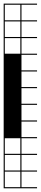

<svg xmlns="http://www.w3.org/2000/svg" viewBox="-20 -747 222 1046"><path d="M0 278.8V187.9H6.1V272.7H90.9V187.9H0V-727.3H181.8V-721.2H97V-636.4H181.8V-630.3H97V-545.5H181.8V-539.4H97V-454.5H181.8V-448.5H97V-363.6H181.8V-357.6H97V-272.7H181.8V-266.7H97V-181.8H181.8V-175.8H97V-90.9H181.8V-84.8H97V0H181.8V6.1H97V90.9H181.8V97H97V181.8H181.8V187.9H97V272.7H181.8V278.8ZM6.1 -636.4H90.9V-721.2H6.1ZM6.1 -545.5H90.9V-630.3H6.1ZM6.1 -454.5H90.9V-539.4H6.1ZM6.1 90.9H90.9V6.1H6.1ZM90.9 97H6.1V181.8H90.9Z"/></svg>

Font: Micro 5 Charted
Style: Regular
Weight: 400
Designer: Sarah Cadigan-Fried
Version: Version 1.000; ttfautohint (v1.8.4.7-5d5b)